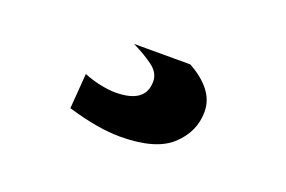

<svg xmlns="http://www.w3.org/2000/svg" viewBox="-46 -129 702 472"><g transform="rotate(20 305.0 107.0)"><path d="M155 104Q177 113 199.5 117.5Q222 122 238 122Q317 122 317 65Q317 42 294.5 25.5Q272 9 241 -6H388Q423 13 442 37.5Q461 62 461 92Q461 144 420 182Q379 220 286 220Q257 220 222.5 214Q188 208 148 196Z"/></g></svg>

Font: Georama ExtraExtended SemiBold
Style: Regular
Weight: 600
Width: 8
Designer: Jean-Baptiste Levee
Foundry: Production Type
Version: Version 1.000